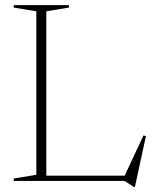

<svg xmlns="http://www.w3.org/2000/svg" viewBox="-20 -705 603 748"><path d="M505.5 23.5H501.5L465.5 0H136V-20.5H485L460 -8.5L539 -177.5L548.5 -174.5ZM160.5 -661V0H33.5V-9.5L121.5 -24V-661L33.5 -675.5V-685H248.5V-675.5Z"/></svg>

Font: Newsreader 36pt ExtraLight
Style: Regular
Weight: 250
Designer: Hugues Gentile
Foundry: Production Type
Version: Version 1.003